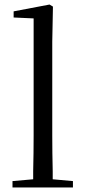

<svg xmlns="http://www.w3.org/2000/svg" viewBox="-20 -825 374 845"><path d="M35 0V-28L126 -36Q126 -53 126 -71Q127 -110 127.5 -151.5Q128 -193 128 -229V-744L40 -748V-775L198 -805L213 -796L210 -641V-229Q210 -193 210.5 -151.5Q211 -110 212 -71Q212 -53 212 -36L301 -28V0Z"/></svg>

Font: Early Summer Mincho
Style: Regular
Weight: 400
Designer: GuiWonder
Version: Version 1.002